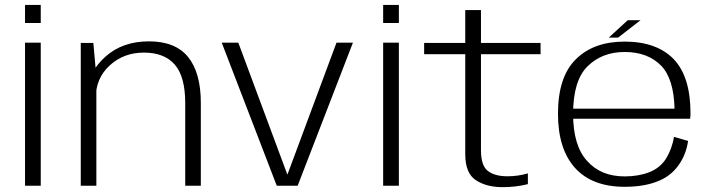

<svg xmlns="http://www.w3.org/2000/svg" viewBox="-20 -768 2942 794"><path d="M83.5 0H148.5V-591.5H83.5ZM83.5 -747.5V-673H148.5V-747.5Z M314 0H378.5V-451L366 -590.5H314ZM746 0H810.5V-342.5Q810.5 -467 758 -532Q705.5 -597 596 -597Q486.5 -597 415.8 -533.5Q345 -470 345 -394.5L376 -363Q376 -444.5 433.8 -497.5Q491.5 -550.5 575 -550.5Q659.5 -550.5 702.8 -500.8Q746 -451 746 -341.5Z M1124.5 0H1211L1439.5 -591.5H1371.5L1169 -47H1168L965.5 -591.5H897Z M1564.5 0H1629.5V-591.5H1564.5ZM1564.5 -747.5V-673H1629.5V-747.5Z M2058.5 6Q2113.5 6 2163 -6.5V-51Q2122 -39 2078.5 -39Q2026.5 -39 1997.8 -60.8Q1969 -82.5 1969 -147V-544H2215.5V-590.5H1969V-726.5H1904V-590.5H1734V-544H1904V-130.5Q1904 -51.5 1948 -22.8Q1992 6 2058.5 6Z M2563.5 4.5V-38.5Q2464 -38.5 2407.5 -103Q2350 -166 2350 -297Q2350 -435 2410 -494Q2470 -553 2563 -553Q2659 -553 2714.5 -496Q2766.5 -442 2769.5 -318.5H2341.5V-277H2834Q2835.5 -288 2835.5 -299.5Q2835.5 -450.5 2766 -523.5Q2695.5 -596 2563 -596Q2435 -596 2361.5 -523Q2287.5 -450.5 2287.5 -297.5Q2287.5 -151.5 2358.5 -73Q2429 4.5 2563.5 4.5ZM2563.5 -38.5V4.5Q2640 4.5 2695.5 -16.5Q2751 -37 2784 -82Q2817 -126.5 2825.5 -185L2767.5 -202Q2759 -153.5 2735.5 -114Q2711 -74 2665.5 -56Q2620.5 -38.5 2563.5 -38.5ZM2497.5 -612.5H2536L2629 -684.5H2576Z"/></svg>

Font: Anybody SemiExpanded Light
Style: Regular
Weight: 300
Width: 6
Version: Version 1.113;gftools[0.9.25]